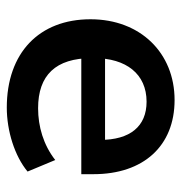

<svg xmlns="http://www.w3.org/2000/svg" viewBox="-4 -525 539 571"><g transform="rotate(90 265.5 -239.5)"><path d="M300 9.8C369.6 9.8 444.1 -13.7 490.2 -52L455.9 -134.3C410.8 -99 355.9 -83.3 302 -83.3C203.9 -83.3 152.9 -135.3 152.9 -243.1V-250C152.9 -345.1 200 -405.9 282.4 -405.9C355.9 -405.9 396.1 -356.9 396.1 -267.6L411.8 -282.4H136.3V-211.8H498V-248C498 -397.1 413.7 -489.2 277.5 -489.2C137.3 -489.2 37.3 -387.3 37.3 -239.2C37.3 -86.3 137.3 9.8 300 9.8Z"/></g></svg>

Font: LL Pando Sans
Style: Bold
Weight: 700
Designer: Joshua Smith
Foundry: Joshua Smith
Version: Version 1.000;Glyphs 3.2.1 (3258)